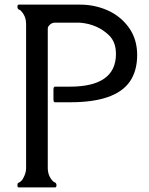

<svg xmlns="http://www.w3.org/2000/svg" viewBox="-20 -820 653 840"><path d="M189 -695.3V-85.4Q189 -49.8 212.4 -26.4Q214.4 -24.4 220.7 -21.5Q227.1 -18.6 227.1 -9.3Q227.1 0 220.7 0H62.5Q56.2 0 56.2 -8.5Q56.2 -17.1 58.3 -18.8Q60.5 -20.5 64.5 -22.2Q68.4 -23.9 74.5 -30Q80.6 -36.1 87.4 -52.5Q94.2 -68.8 94.2 -85.4V-714.4Q94.2 -750 70.8 -773.4Q68.8 -775.4 62.5 -778.3Q56.2 -781.2 56.2 -790.5Q56.2 -799.8 62.5 -799.8H329.1Q395 -799.8 451.9 -774.2Q508.8 -748.5 544.4 -698.5Q580.1 -648.4 580.1 -579.1Q580.1 -509.8 547.9 -462.9Q484.4 -372.1 285.6 -372.6H220.2Q213.9 -372.6 213.9 -386.2V-427.2Q213.9 -440.9 220.2 -440.9H285.6Q487.3 -440.9 487.3 -584Q487.3 -636.2 457 -665.5Q407.2 -713.9 331.1 -720.7H218.8Q208 -720.7 198.5 -712.2Q189 -703.6 189 -695.3Z"/></svg>

Font: Della Respira
Style: Regular
Weight: 500
Version: Version 0.201